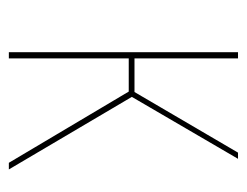

<svg xmlns="http://www.w3.org/2000/svg" viewBox="-82 -476 558 434"><g transform="rotate(90 197.0 -259.0)"><path d="M199 -278 363 0H348L187 -271H112V0H98V-518H112V-284H188L325 -518H339Z"/></g></svg>

Font: Fira Sans Compressed Hair
Style: Regular
Weight: 100
Width: 1
Designer: bBox Type GmbH & Carrois Corporate GbR & Edenspiekermann AG
Foundry: bBox Type GmbH & Carrois Corporate GbR & Edenspiekermann AG
Version: Version 4.301